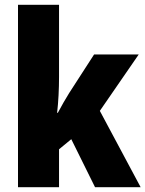

<svg xmlns="http://www.w3.org/2000/svg" viewBox="-20 -780 606 800"><path d="M226 -459Q226 -422 224 -383.5Q222 -345 218 -310H221Q232 -331 245 -353.5Q258 -376 268 -392L372 -553H558L396 -318L566 0H376L277 -200L226 -158V0H55V-760H226Z"/></svg>

Font: Noto Sans Kannada Condensed Black
Style: Regular
Weight: 900
Width: 3
Designer: Jelle Bosma - Monotype Design Team
Foundry: Monotype Imaging Inc.
Version: Version 2.005; ttfautohint (v1.8.4.7-5d5b)